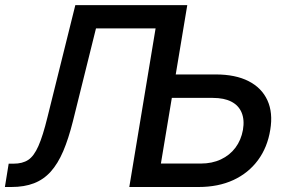

<svg xmlns="http://www.w3.org/2000/svg" viewBox="-24 -748 1152 768"><path d="M-4.4 0 10.7 -93.3H30.3Q65.9 -93.3 88.9 -108.4Q111.8 -123.5 129.6 -163.8Q147.5 -204.1 166 -279.8L277.3 -727.5H630.4L614.7 -634.3H359.9L267.6 -262.7Q250 -192.9 228.8 -143.1Q207.5 -93.3 179 -61.5Q150.4 -29.8 111.8 -14.9Q73.2 0 21.5 0ZM645 -450.2H838.9Q918 -450.2 970.5 -423.3Q1022.9 -396.5 1045.7 -346.7Q1068.4 -296.9 1057.1 -229Q1045.9 -158.7 1007.8 -107.2Q969.7 -55.7 909.4 -27.8Q849.1 0 770.5 0H493.2L613.8 -727.5H725.1L619.6 -93.8H779.3Q824.2 -93.8 859.6 -110.4Q895 -127 917.7 -157.2Q940.4 -187.5 947.8 -228.5Q954.6 -268.6 942.6 -297.4Q930.7 -326.2 901.6 -341.3Q872.6 -356.4 827.1 -356.4H629.4Z"/></svg>

Font: Inter 18pt Medium
Style: Italic
Weight: 500
Italic angle: -9.3988°
Designer: Rasmus Andersson
Foundry: rsms
Version: Version 4.001;git-66647c0bb